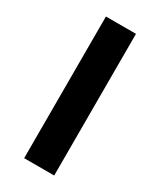

<svg xmlns="http://www.w3.org/2000/svg" viewBox="-184 -776 698 838"><g transform="rotate(30 165.5 -357.0)"><path d="M89.8 0V-713.9H241.2V0Z"/></g></svg>

Font: Sahel FD
Style: Bold-FD
Weight: 700
Foundry: Saber Rastikerdar (saber.rastikerdar@gmail.com)
Version: Version 3.3.0